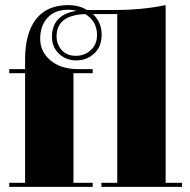

<svg xmlns="http://www.w3.org/2000/svg" viewBox="-20 -739 741 750"><path d="M247 -701Q194 -701 165.5 -669.5Q137 -638 137 -587.5Q137 -537 177.5 -503Q218 -469 285 -469H342V-453H267V-25H342V-9H16V-25H78V-453H16V-469H78V-508Q78 -609 120.5 -664Q163 -719 247 -719Q288 -719 320 -700H367V-684H343Q377 -652 377 -604Q377 -556 347.5 -529.5Q318 -503 278 -503Q238 -503 210.5 -529Q183 -555 183 -595Q183 -682 280 -697Q260 -701 247 -701ZM359 -602Q359 -656 313 -684Q201 -680 201 -597Q201 -566 221 -543.5Q241 -521 276 -521Q311 -521 335 -543.5Q359 -566 359 -602ZM438 -25V-684H367V-700H427Q536 -700 627 -719V-25H691V-9H376V-25Z"/></svg>

Font: Elsie Black
Style: Regular
Weight: 900
Designer: Alejandro Inler
Foundry: Alejandro Inler
Version: 1.002